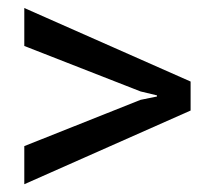

<svg xmlns="http://www.w3.org/2000/svg" viewBox="-20 -505 537 482"><path d="M41 -42.5V-138.2L333 -254.4L374 -262.7V-265.6L333 -275.4L41 -389.6V-484.9L458.5 -300.3V-227.5Z"/></svg>

Font: Hanuman
Style: Regular
Weight: 400
Designer: Danh Hong
Foundry: Danh Hong
Version: Version 9.000